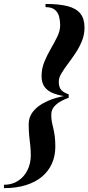

<svg xmlns="http://www.w3.org/2000/svg" viewBox="-60 -800 447 970"><path d="M-40 150.5V133.5Q1.5 133.5 32 113.2Q62.5 93 79 59.2Q95.5 25.5 95.5 -15Q95.5 -43 93 -64.8Q90.5 -86.5 87.8 -111.2Q85 -136 85 -173Q85 -207.5 104.5 -233.2Q124 -259 154.8 -276.5Q185.5 -294 220.8 -304.5Q256 -315 287 -318.5V-306Q272 -301 251.2 -290.5Q230.5 -280 214.8 -262.8Q199 -245.5 199 -220Q199 -199 202.2 -183Q205.5 -167 209.5 -150.8Q213.5 -134.5 216.5 -112.8Q219.5 -91 219.5 -58.5Q219.5 -12 202.2 26.5Q185 65 151.8 92.8Q118.5 120.5 70.2 135.5Q22 150.5 -40 150.5ZM287 -311Q245.5 -316 214.5 -326.8Q183.5 -337.5 166.8 -358.8Q150 -380 150 -416Q150 -453.5 164.2 -488Q178.5 -522.5 197 -554.2Q215.5 -586 229.8 -615.5Q244 -645 244 -673Q244 -695.5 238.5 -716.5Q233 -737.5 217 -750.8Q201 -764 170 -764V-780Q238.5 -780 282 -768.8Q325.5 -757.5 346.2 -731.2Q367 -705 367 -661Q367 -625 353.8 -592.5Q340.5 -560 321.2 -531.2Q302 -502.5 282.8 -477Q263.5 -451.5 250.2 -429.2Q237 -407 237 -388Q237 -357.5 250.5 -344.2Q264 -331 287 -323.5Z"/></svg>

Font: Bodoni Moda 18pt SemiBold
Style: Italic
Weight: 600
Italic angle: -13°
Designer: Owen Earl
Foundry: indestructible type
Version: Version 2.005